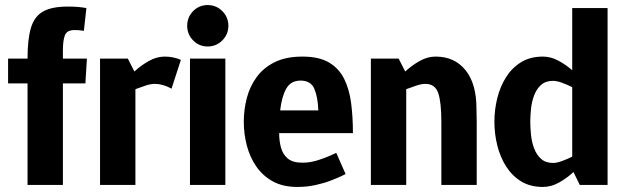

<svg xmlns="http://www.w3.org/2000/svg" viewBox="-20 -732 2474 760"><path d="M89 0V-402H12V-500H89Q89 -577 102.5 -622Q116 -667 150.5 -686.5Q185 -706 248 -706Q292 -706 322 -700L312 -610Q301 -612 292.5 -612.5Q284 -613 275 -613Q245 -613 237 -592.5Q229 -572 229 -533V-500H324L318 -402H229V0Z M659 -381Q625 -400 593 -400Q577 -400 557 -393.5Q537 -387 516 -379V0H376V-500H486L512 -449Q538 -473 569 -490.5Q600 -508 632 -508H633Q649 -508 666 -504.5Q683 -501 696 -495Z M802 -548Q768 -548 744.5 -572Q721 -596 721 -630Q721 -664 744.5 -688Q768 -712 802 -712Q836 -712 860 -688Q884 -664 884 -630Q884 -596 860 -572Q836 -548 802 -548ZM732 0V-500H872V0Z M1157 8Q1100 8 1060 -14Q1020 -36 994.5 -73Q969 -110 957 -156Q945 -202 945 -250Q945 -298 957 -344Q969 -390 996 -427Q1023 -464 1067.5 -486Q1112 -508 1177 -508Q1243 -508 1282.5 -484.5Q1322 -461 1342.5 -419.5Q1363 -378 1370 -323Q1377 -268 1377 -205H1085Q1085 -175 1092 -148.5Q1099 -122 1118.5 -105Q1138 -88 1177 -88Q1208 -88 1239 -98Q1270 -108 1290.5 -117.5Q1311 -127 1311 -127L1348 -43Q1348 -43 1332.5 -35.5Q1317 -28 1290 -17.5Q1263 -7 1229 0.5Q1195 8 1157 8ZM1170 -413Q1131 -413 1113 -381Q1095 -349 1089 -295H1240Q1238 -349 1224 -381Q1210 -413 1170 -413Z M1867 0H1727V-250Q1727 -328 1714.5 -364Q1702 -400 1664 -400Q1649 -400 1629 -393.5Q1609 -387 1588 -379V0H1448V-500H1558L1584 -449Q1610 -473 1641 -490.5Q1672 -508 1704 -508H1705Q1779 -508 1822.5 -454.5Q1866 -401 1866 -302L1867 -250Z M2169 -412Q2140 -412 2122 -396Q2104 -380 2094.5 -355Q2085 -330 2082 -302Q2079 -274 2079 -250Q2079 -226 2082 -197.5Q2085 -169 2094.5 -144Q2104 -119 2122 -103Q2140 -87 2169 -87Q2184 -87 2204.5 -94.5Q2225 -102 2245 -112V-387Q2225 -397 2204.5 -404.5Q2184 -412 2169 -412ZM2245 -700H2385V0H2275L2250 -51Q2224 -27 2193 -9.5Q2162 8 2129 8Q2079 8 2043 -14Q2007 -36 1983.5 -73Q1960 -110 1948.5 -156Q1937 -202 1937 -250Q1937 -298 1948.5 -344Q1960 -390 1983.5 -427Q2007 -464 2043 -486Q2079 -508 2129 -508Q2160 -508 2190 -492Q2220 -476 2245 -454Z"/></svg>

Font: Epunda Sans
Style: Bold
Weight: 700
Designer: Simon Atzbach
Foundry: typofactur
Version: Version 2.204; ttfautohint (v1.8.4.7-5d5b)